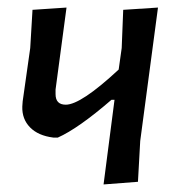

<svg xmlns="http://www.w3.org/2000/svg" viewBox="-20 -484 476 508"><path d="M156 -464 127 -247V-235Q127 -207 154 -207Q194 -207 294 -300L302 -357L306 -458L398 -464L351 -111L345 -3L254 4L283 -220H275Q187 -144 133 -120H121Q81 -125 59.5 -147Q38 -169 39 -202L40 -216L60 -357L66 -458Z"/></svg>

Font: Alegreya Sans SC Medium
Style: Italic
Weight: 500
Italic angle: -7°
Designer: Juan Pablo del Peral
Foundry: Huerta Tipografica
Version: Version 2.007